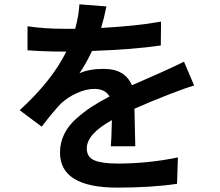

<svg xmlns="http://www.w3.org/2000/svg" viewBox="-20 -813 1017 889"><path d="M472.7 -783.2Q461.9 -728.5 448.2 -683.6Q611.3 -692.4 725.6 -712.9L724.6 -602.5Q600.6 -584 406.2 -577.1Q377 -515.6 347.7 -473.6Q391.6 -494.1 460.9 -494.1Q558.6 -494.1 590.8 -418Q618.2 -430.7 662.6 -449.7Q707 -468.8 725.6 -477.5Q776.4 -500 832 -527.3L878.9 -417Q835 -404.3 765.6 -377Q669.9 -339.8 602.5 -309.6L606.4 -135.7H493.2Q496.1 -164.1 498 -256.8Q381.8 -192.4 381.8 -126Q381.8 -85.9 416.5 -70.8Q451.2 -55.7 526.4 -55.7Q665 -55.7 803.7 -84L799.8 38.1Q681.6 55.7 523.4 55.7Q257.8 55.7 257.8 -106.4Q257.8 -151.4 276.9 -190.9Q295.9 -230.5 332 -262.7Q368.2 -294.9 403.3 -317.9Q438.5 -340.8 487.3 -366.2Q466.8 -401.4 417 -401.4Q377.9 -401.4 335.4 -381.8Q293 -362.3 262.7 -334Q228.5 -298.8 172.9 -226.6L71.3 -302.7Q220.7 -439.5 287.1 -574.2H272.5Q189.5 -574.2 107.4 -580.1V-691.4Q183.6 -679.7 279.3 -679.7H328.1Q344.7 -740.2 347.7 -793Z"/></svg>

Font: Min Sans Bold
Style: Regular
Weight: 700
Designer: Jinseong-Kim, NotoSansCJK, Nunito
Foundry: Jinseong-Kim
Version: Version 1.400;Glyphs 3.1.2 (3151)